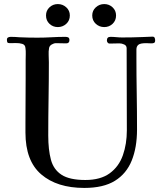

<svg xmlns="http://www.w3.org/2000/svg" viewBox="-20 -916 796 943"><path d="M742 -718Q742 -708 737 -705.5Q732 -703 724 -703Q717 -703 710.5 -703.5Q704 -704 698 -704Q669 -704 659.5 -696Q650 -688 650 -673Q650 -658 650 -635Q650 -546 651.5 -457.5Q653 -369 653 -280Q653 -192 627 -127.5Q601 -63 544.5 -28Q488 7 394 7Q260 7 182.5 -59.5Q105 -126 105 -265V-309Q105 -365 105.5 -420.5Q106 -476 106 -531V-621Q106 -635 106.5 -650.5Q107 -666 105 -680Q104 -696 89.5 -700.5Q75 -705 57 -704.5Q39 -704 28 -704Q18 -704 16 -708.5Q14 -713 14 -721Q14 -729 19.5 -732Q25 -735 32 -735Q43 -735 54 -734.5Q65 -734 75 -733Q97 -732 119 -731.5Q141 -731 163 -731Q198 -731 232.5 -733Q267 -735 302 -735Q310 -735 315.5 -732Q321 -729 321 -719Q321 -703 305 -703Q292 -703 280 -703.5Q268 -704 255 -704Q245 -704 234 -697.5Q223 -691 221 -680Q218 -664 219 -645.5Q220 -627 220 -610Q220 -520 218.5 -430Q217 -340 217 -250Q217 -181 230 -132Q243 -83 282.5 -57.5Q322 -32 399 -32Q474 -32 519 -65Q564 -98 583.5 -153.5Q603 -209 603 -276Q603 -377 602.5 -478Q602 -579 602 -679Q602 -692 590 -697.5Q578 -703 567 -703Q555 -703 542.5 -702.5Q530 -702 518 -702Q512 -702 508.5 -707Q505 -712 505 -717Q505 -735 522 -735Q537 -735 551.5 -733.5Q566 -732 580 -732Q605 -732 629.5 -732.5Q654 -733 679 -734Q692 -734 704 -735Q716 -736 729 -736Q737 -736 739.5 -730.5Q742 -725 742 -718ZM323 -840Q323 -815 305.5 -799Q288 -783 264 -783Q240 -783 223 -799Q206 -815 206 -840Q206 -864 223 -880Q240 -896 264 -896Q288 -896 305.5 -880Q323 -864 323 -840ZM550 -840Q550 -815 533 -799Q516 -783 492 -783Q468 -783 450.5 -799Q433 -815 433 -840Q433 -864 450.5 -880Q468 -896 492 -896Q516 -896 533 -880Q550 -864 550 -840Z"/></svg>

Font: Kaisei Opti Medium
Style: Regular
Weight: 500
Designer: Font-Kai, 金井和夫
Foundry: KAZUO KANAI
Version: Version 5.003